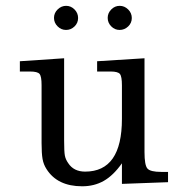

<svg xmlns="http://www.w3.org/2000/svg" viewBox="-20 -631 602 665"><path d="M562 0 402.3 5.9V-65.4Q372.6 -23.4 339.6 -4.6Q306.6 14.2 264.6 14.2Q178.7 14.2 141.1 -45.4Q130.9 -61 127.4 -80.3Q124 -99.6 124 -135.7V-336.4Q124 -366.7 116.9 -375Q109.9 -383.3 84 -383.3H48.8V-418.9L202.1 -429.2V-144.5Q202.1 -106 204.6 -92.5Q207 -79.1 216.3 -65.9Q235.4 -36.6 274.9 -36.6Q402.3 -36.6 402.3 -219.2V-335.4Q402.3 -366.2 395.3 -374.8Q388.2 -383.3 363.3 -383.3H316.4V-418.9L480.5 -429.2V-104Q480.5 -59.1 490.5 -47.4Q500.5 -35.6 538.6 -35.6H562ZM209 -610.8Q225.6 -610.8 238 -598.4Q250.5 -585.9 250.5 -568.6Q250.5 -551.3 238 -539.3Q225.6 -527.3 208.7 -527.3Q191.9 -527.3 179.4 -539.8Q167 -552.2 167 -569.1Q167 -585.9 179.7 -598.4Q192.4 -610.8 209 -610.8ZM394.5 -610.8Q411.1 -610.8 423.8 -598.4Q436.5 -585.9 436.5 -568.6Q436.5 -551.3 423.8 -539.3Q411.1 -527.3 394.3 -527.3Q377.4 -527.3 365.2 -539.8Q353 -552.2 353 -569.1Q353 -585.9 365.5 -598.4Q377.9 -610.8 394.5 -610.8Z"/></svg>

Font: RIT Rachana
Style: Regular
Weight: 400
Designer: Hussain KH
Version: 1.4.7